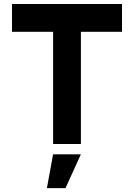

<svg xmlns="http://www.w3.org/2000/svg" viewBox="-20 -720 670 960"><path d="M590 -700V-561H384.5V0H245.5V-561H40V-700ZM214.5 220.5 245.5 51.5H384.5L307.5 220.5Z"/></svg>

Font: Urbanist ExtraBold
Style: Regular
Weight: 800
Designer: Corey Hu
Foundry: Corey Hu
Version: Version 1.330; ttfautohint (v1.8.4.7-5d5b)